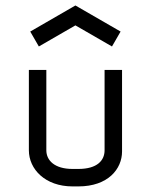

<svg xmlns="http://www.w3.org/2000/svg" viewBox="-20 -667 540 687"><path d="M249.8 -576.2 380.7 -500.7 411.5 -554.1 249.8 -647.4 88.2 -554.1 119 -500.7ZM260.4 0C366.7 0 416.7 -62.5 416.7 -125V-416.7H354.2V-129.2C354.2 -93.3 328.3 -62.5 260.4 -62.5H239.6C175 -62.5 145.8 -93.3 145.8 -129.2V-416.7H83.3V-129.2C83.3 -61.7 141.7 0 239.6 0Z"/></svg>

Font: Amy Mono
Style: Regular
Weight: 400
Monospace: yes
Version: Version 001.000